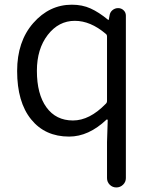

<svg xmlns="http://www.w3.org/2000/svg" viewBox="-20 -572 654 826"><path d="M440.4 194.3V39.1L443.4 -54.7Q443.4 -56.6 441.9 -57.6Q440.4 -58.6 438.5 -57.6Q361.3 15.6 277.3 15.6Q173.8 15.6 113.8 -58.6Q53.7 -132.8 53.7 -266.6Q53.7 -393.6 123 -472.7Q192.4 -551.8 289.1 -551.8Q334 -551.8 369.6 -535.6Q405.3 -519.5 444.3 -487.3Q445.3 -486.3 446.8 -486.3Q448.2 -486.3 448.2 -488.3L451.2 -504.9Q453.1 -519.5 463.9 -528.3Q474.6 -537.1 488.3 -537.1Q502 -537.1 511.7 -527.8Q521.5 -518.6 521.5 -504.9V194.3Q521.5 210.9 509.3 222.7Q497.1 234.4 480.5 234.4Q463.9 234.4 452.1 222.7Q440.4 210.9 440.4 194.3ZM293.9 -53.7Q365.2 -53.7 434.6 -125Q440.4 -129.9 440.4 -137.7V-415Q440.4 -422.9 434.6 -426.8Q369.1 -482.4 301.8 -482.4Q232.4 -482.4 185.5 -421.9Q138.7 -361.3 138.7 -267.6Q138.7 -167 179.7 -110.4Q220.7 -53.7 293.9 -53.7Z"/></svg>

Font: Gen Jyuu Gothic Normal
Style: Regular
Weight: 300
Designer: [Source Han Sans]
Ryoko NISHIZUKA  (kana & ideographs); Paul D. Hunt (Latin, Greek & Cyrillic); Wenlong ZHANG  (bopomofo
Version: Version 1.002.20150607